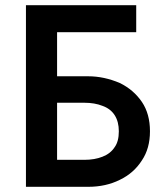

<svg xmlns="http://www.w3.org/2000/svg" viewBox="-20 -720 638 740"><path d="M320 -426H127V-324H305Q345 -324 375 -312Q406 -301 422 -276Q438 -251 438 -214Q438 -175 422 -153Q406 -128 375 -116Q345 -104 305 -104H127V0H320Q388 0 442 -27Q496 -53 527 -102Q558 -148 558 -214Q558 -281 527 -327Q495 -374 442 -400Q381 -426 320 -426ZM80 0H200V-596H505V-700H80Z"/></svg>

Font: NM-font
Style: Medium
Weight: 500
Designer: ""
Foundry: ""
Version: ""